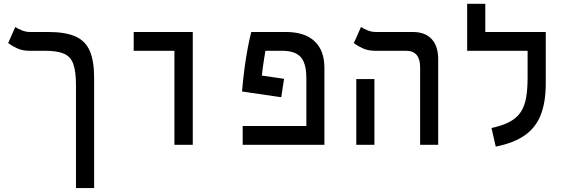

<svg xmlns="http://www.w3.org/2000/svg" viewBox="-20 -752 2970 997"><path d="M468.8 -347.2V224.6H374.5V-310.1Q374.5 -380.9 360.8 -419.4Q347.2 -458 312.3 -473.1Q277.3 -488.3 213.4 -488.3H132.8Q97.2 -488.3 69.8 -500.7Q42.5 -513.2 22.5 -528.3L59.1 -611.8Q70.3 -604 92 -595Q113.8 -585.9 136.7 -585.9H231Q320.3 -585.9 372.3 -562.5Q424.3 -539.1 446.5 -486.8Q468.8 -434.6 468.8 -347.2Z M885.7 0V-585.9H981V0ZM674.3 -488.3V-585.9H980.5V-488.3Z M1664.6 -97.7V0H1240.2V-97.7ZM1455.1 -342.8 1440.4 -247.1 1236.8 -276.9 1256.3 -371.6ZM1664.6 -398.9V0H1570.8V-345.7Q1570.8 -398.4 1557.6 -429.7Q1544.4 -460.9 1516.6 -474.6Q1488.8 -488.3 1444.3 -488.3H1358.4Q1352.1 -454.1 1345 -403.3Q1337.9 -352.5 1331.1 -275.9L1236.8 -276.9Q1242.2 -341.3 1249.8 -397.9Q1257.3 -454.6 1266.4 -502.2Q1275.4 -549.8 1284.7 -585.9H1464.4Q1562 -585.9 1613.3 -538.1Q1664.6 -490.2 1664.6 -398.9Z M2161.6 0V-402.3Q2161.6 -488.3 2088.9 -488.3H1928.2Q1892.1 -488.3 1864.7 -500.7Q1837.4 -513.2 1817.4 -528.3L1854.5 -611.8Q1865.7 -604 1887.2 -595Q1908.7 -585.9 1932.1 -585.9H2123.5Q2187.5 -585.9 2221.4 -549.3Q2255.4 -512.7 2255.4 -444.3V0ZM1830.1 0V-341.3H1924.3V0Z M2814 -585.9V-488.3H2405.8V-585.9ZM2500 -548.8H2405.8V-732.4H2500ZM2719.7 -585.9H2814V-318.4Q2814 -222.2 2788.1 -155.8Q2762.2 -89.4 2705.1 -49.3Q2647.9 -9.3 2554.2 9.3L2532.2 -87.4Q2591.8 -100.1 2628.7 -120.6Q2665.5 -141.1 2685.3 -172.1Q2705.1 -203.1 2712.4 -247.1Q2719.7 -291 2719.7 -351.1Z"/></svg>

Font: Cascadia Code
Style: Regular
Weight: 400
Designer: Aaron Bell
Foundry: Saja Typeworks
Version: Version 2404.023